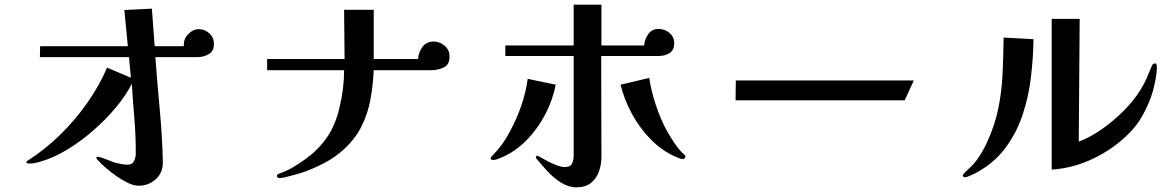

<svg xmlns="http://www.w3.org/2000/svg" viewBox="-20 -762 5040 823"><path d="M897 -574Q897 -601 877.5 -619Q858 -637 832 -637Q808 -637 788 -617Q768 -597 768 -573V-564H643L631 -725L513 -719L528 -564H152L151 -517H533L541 -429L439 -472Q406 -395 354 -321Q302 -247 237.5 -184Q173 -121 101 -75Q99 -74 96 -71.5Q93 -69 93 -66Q93 -62 100 -61.5Q107 -61 108 -61Q119 -61 131 -63.5Q143 -66 153 -69Q209 -85 267 -120Q325 -155 379 -202Q433 -249 476.5 -301Q520 -353 545 -403Q550 -323 556 -253.5Q562 -184 562 -104Q562 -87 554.5 -71.5Q547 -56 526 -56Q513 -56 499 -59Q485 -62 472 -65Q464 -68 448.5 -74Q433 -80 419 -85Q405 -90 399 -90Q393 -90 393 -86Q393 -83 395.5 -80.5Q398 -78 399 -76Q412 -61 433.5 -42.5Q455 -24 480 -6.5Q505 11 529.5 22.5Q554 34 574 34Q618 34 648.5 5.5Q679 -23 678 -68V-73Q675 -184 664.5 -295.5Q654 -407 646 -517H825Q853 -517 875 -530Q897 -543 897 -574Z M1907 -520Q1907 -548 1886 -566Q1865 -584 1839 -584Q1808 -584 1791 -561Q1774 -538 1772 -509H1582V-720H1455Q1455 -668 1456 -615Q1457 -562 1457 -509H1125V-461H1455Q1455 -382 1435 -300Q1419 -230 1384.5 -177.5Q1350 -125 1292 -82Q1266 -63 1238.5 -46.5Q1211 -30 1180 -19Q1176 -18 1171.5 -15.5Q1167 -13 1167 -8Q1167 -2 1171.5 -0.5Q1176 1 1180 1Q1189 1 1209 -4Q1229 -9 1249 -14.5Q1269 -20 1278 -23Q1326 -40 1371.5 -64Q1417 -88 1454 -122Q1504 -168 1530.5 -222Q1557 -276 1568 -336.5Q1579 -397 1582 -461H1826Q1856 -461 1881.5 -472.5Q1907 -484 1907 -520Z M2362 -399 2242 -424Q2234 -365 2214 -307.5Q2194 -250 2165 -197Q2136 -141 2090 -94Q2089 -93 2086 -89.5Q2083 -86 2083 -84Q2083 -79 2087 -77.5Q2091 -76 2095 -76Q2100 -76 2110.5 -79.5Q2121 -83 2125 -85Q2187 -110 2236 -160Q2285 -210 2317.5 -272.5Q2350 -335 2362 -399ZM2870 -577Q2870 -604 2849.5 -621Q2829 -638 2803 -638Q2774 -638 2758.5 -615.5Q2743 -593 2741 -567H2558V-742H2439V-567H2146V-522H2439V-95Q2439 -76 2432 -61Q2425 -46 2402 -46Q2386 -46 2366.5 -53.5Q2347 -61 2328.5 -70.5Q2310 -80 2297.5 -87.5Q2285 -95 2283 -95Q2280 -95 2278.5 -92Q2277 -89 2277 -87Q2277 -84 2278 -84Q2298 -59 2325 -29.5Q2352 0 2384.5 20.5Q2417 41 2451 41Q2489 41 2512.5 22.5Q2536 4 2547 -26Q2558 -56 2558 -90Q2558 -198 2557.5 -306Q2557 -414 2557 -522H2803Q2830 -522 2850 -534.5Q2870 -547 2870 -577ZM2918 -91Q2918 -95 2916 -96.5Q2914 -98 2912 -100Q2890 -120 2870.5 -149.5Q2851 -179 2837 -204Q2811 -252 2791 -312.5Q2771 -373 2763 -428L2640 -399Q2655 -337 2688 -275.5Q2721 -214 2769 -165Q2817 -116 2876 -90Q2881 -88 2891 -84Q2901 -80 2906 -80Q2910 -80 2914 -83.5Q2918 -87 2918 -91Z M3897 -417H3134L3133 -332H3858Z M4410 -594 4282 -601Q4281 -520 4277.5 -445.5Q4274 -371 4259.5 -298.5Q4245 -226 4210 -150Q4191 -109 4166 -75Q4155 -60 4142.5 -48Q4130 -36 4116 -23Q4115 -22 4111 -17Q4107 -12 4107 -10Q4107 -5 4110.5 -3.5Q4114 -2 4118 -2Q4123 -2 4139.5 -9.5Q4156 -17 4160 -19Q4238 -60 4287 -124.5Q4336 -189 4362.5 -267.5Q4389 -346 4399 -430.5Q4409 -515 4410 -594ZM4939 -473Q4939 -476 4938 -483Q4937 -490 4932 -490Q4925 -490 4922.5 -487.5Q4920 -485 4917 -479Q4906 -452 4895 -426.5Q4884 -401 4868 -376Q4841 -332 4797.5 -288Q4754 -244 4703.5 -208.5Q4653 -173 4604 -155L4608 -681H4488V-35Q4582 -41 4670 -84Q4758 -127 4823 -194Q4852 -224 4871 -256Q4890 -288 4906 -326Q4914 -344 4921.5 -371Q4929 -398 4934 -426Q4939 -454 4939 -473Z"/></svg>

Font: UoqMunThenKhung
Style: Regular
Weight: 400
Designer: Font-Kai, 金井和夫, 宇文滿月
Foundry: Kazuo Kanai, Moonlit Owen
Version: Version 1.197